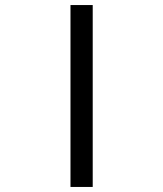

<svg xmlns="http://www.w3.org/2000/svg" viewBox="-20 -740 646 760"><path d="M347 0H259V-720H347Z"/></svg>

Font: GFS Didot
Style: Bold Italic
Weight: 700
Italic angle: -12°
Designer: Designed by Takis Katsoulidis and George D. Matthiopoulos.
Foundry: Designed by Takis Katsoulidis and George D. Matthiopoulos.
Version: Version 1.0